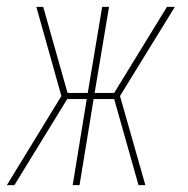

<svg xmlns="http://www.w3.org/2000/svg" viewBox="-28 -540 548 560"><path d="M14 0H-8L151 -260L78 -520H98L169 -269H228L270 -520H290L248 -269H305L459 -520H482L322 -260L396 0H376L305 -251H245L204 0H184L225 -251H168Z"/></svg>

Font: Iosevka SS04 Thin Oblique
Style: Regular
Weight: 100
Italic angle: -9°
Monospace: yes
Designer: Belleve Invis
Foundry: Belleve Invis
Version: Version 19.0.0; ttfautohint (v1.8.4)